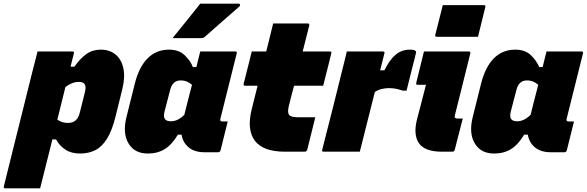

<svg xmlns="http://www.w3.org/2000/svg" viewBox="-89 -828 3202 1048"><path d="M116 -547H306Q318 -547 314 -536Q305 -501 296 -464H317Q349 -509 382.5 -533Q416 -557 461 -557Q509 -557 541 -531Q573 -505 584 -457Q595 -409 579 -343L542 -193Q523 -116 495.5 -71.5Q468 -27 431.5 -8.5Q395 10 348 10Q300 10 267.5 -11.5Q235 -33 217 -67H197Q180 0 163.5 66.5Q147 133 130 200H-60Q-71 200 -68 189Q-42 83 -14.5 -26.5Q13 -136 39.5 -243Q66 -350 90 -446Q98 -475 104 -500Q110 -525 116 -547ZM341 -381Q305 -381 268 -353Q257 -308 246 -264Q235 -220 224 -175Q249 -157 282 -157Q307 -157 323.5 -170.5Q340 -184 347 -215L375 -327Q382 -358 372 -370Q364 -381 341 -381Z M834 -557Q887 -557 918.5 -527Q950 -497 964 -462H983Q988 -482 993 -503Q998 -524 1004 -547H1195Q1206 -547 1203 -536Q1181 -447 1158 -356Q1135 -265 1114 -180Q1110 -165 1124 -165H1154Q1144 -126 1134.5 -86.5Q1125 -47 1115 -8Q1112 3 1101 3H1027Q973 3 941 -23.5Q909 -50 902 -93H882Q849 -38 810 -14Q771 10 718 10Q645 10 612 -46Q579 -102 602 -192L647 -372Q670 -463 717 -510Q764 -557 834 -557ZM813 -176Q822 -166 845 -166Q881 -166 917 -201Q927 -241 937.5 -282.5Q948 -324 959 -365Q947 -376 931.5 -382.5Q916 -389 897 -389Q853 -389 840 -338L809 -219Q801 -189 813 -176ZM1004 -808H1214Q1220 -808 1221 -802.5Q1222 -797 1217 -792Q1168 -749 1125.5 -712Q1083 -675 1029 -627Q1022 -620 1007 -620H853Q891 -667 928.5 -713.5Q966 -760 1004 -808Z M1632 -188Q1621 -143 1610 -99Q1599 -55 1588 -11Q1584 0 1574 0H1467Q1347 0 1302 -60Q1257 -120 1285 -232Q1293 -264 1301 -296Q1309 -328 1317 -360H1249Q1239 -360 1241 -371Q1247 -394 1255 -426.5Q1263 -459 1271.5 -491.5Q1280 -524 1285 -547H1364Q1367 -560 1370.5 -572.5Q1374 -585 1377 -598Q1383 -624 1389.5 -649.5Q1396 -675 1402 -700H1591Q1601 -700 1599 -689Q1590 -653 1581 -617.5Q1572 -582 1563 -547H1711Q1723 -547 1719 -536Q1714 -513 1705.5 -480.5Q1697 -448 1689 -415.5Q1681 -383 1675 -360H1516Q1508 -331 1500.5 -301.5Q1493 -272 1486 -243Q1480 -213 1489 -201Q1499 -188 1534 -188Z M1875 0H1678Q1666 0 1670 -11Q1672 -20 1680.5 -53.5Q1689 -87 1701.5 -135.5Q1714 -184 1728 -240Q1742 -296 1755.5 -350.5Q1769 -405 1780 -449Q1787 -476 1793 -501Q1799 -526 1804 -547H2001Q2013 -547 2009 -536Q1998 -490 1986 -444H2009Q2039 -504 2071.5 -530.5Q2104 -557 2150 -557Q2174 -557 2180 -549Q2184 -545 2181 -537Q2179 -528 2173 -504Q2167 -480 2159 -449Q2151 -418 2143.5 -387Q2136 -356 2130 -333H2110Q2093 -339 2075 -343Q2057 -347 2034 -347Q2015 -347 1995.5 -342.5Q1976 -338 1957 -326Q1916 -163 1875 0Z M2225 -547H2470Q2481 -547 2478 -536Q2457 -451 2436 -367Q2415 -283 2394 -199Q2391 -188 2395 -185Q2399 -181 2406 -181H2437Q2426 -139 2415 -95.5Q2404 -52 2393 -10Q2390 0 2380 0H2324Q2230 0 2198 -46Q2166 -92 2187 -176Q2198 -218 2211.5 -269.5Q2225 -321 2236 -365H2191Q2180 -365 2183 -376ZM2328 -800H2552Q2563 -800 2560 -789L2520 -627H2296Q2284 -627 2287 -638Z M2724 -557Q2777 -557 2808.5 -527Q2840 -497 2854 -462H2873Q2878 -482 2883 -503Q2888 -524 2894 -547H3085Q3096 -547 3093 -536Q3071 -447 3048 -356Q3025 -265 3004 -180Q3000 -165 3014 -165H3044Q3034 -126 3024.5 -86.5Q3015 -47 3005 -8Q3002 3 2991 3H2917Q2863 3 2831 -23.5Q2799 -50 2792 -93H2772Q2739 -38 2700 -14Q2661 10 2608 10Q2535 10 2502 -46Q2469 -102 2492 -192L2537 -372Q2560 -463 2607 -510Q2654 -557 2724 -557ZM2703 -176Q2712 -166 2735 -166Q2771 -166 2807 -201Q2817 -241 2827.5 -282.5Q2838 -324 2849 -365Q2837 -376 2821.5 -382.5Q2806 -389 2787 -389Q2743 -389 2730 -338L2699 -219Q2691 -189 2703 -176Z"/></svg>

Font: Recursive Sn Lnr St Blk
Style: Italic
Weight: 900
Italic angle: -15°
Version: Version 1.079;hotconv 1.0.112;makeotfexe 2.5.65598; ttfautoh